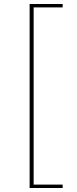

<svg xmlns="http://www.w3.org/2000/svg" viewBox="-20 -759 385 959"><path d="M128 180V-739H293V-722H148V163H293V180Z"/></svg>

Font: Cantarell Thin
Style: Regular
Weight: 100
Designer: Dave Crossland, Nikolaus Waxweiler, Florian Fecher, Jacques Le Bailly, Eben Sorkin, Alexei Vanyashin, Alexios Zavras, Em
Version: Version 0.303